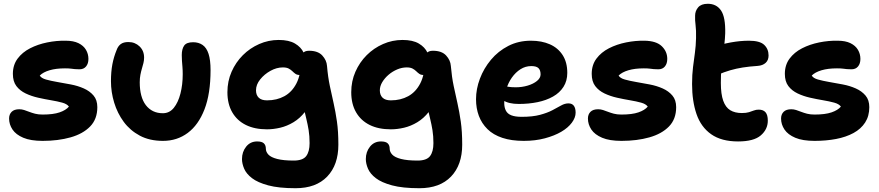

<svg xmlns="http://www.w3.org/2000/svg" viewBox="-20 -734 4644 1014"><path d="M205 10Q142 10 103 -6.5Q64 -23 46 -50Q28 -77 28 -108Q28 -130 41.5 -143.5Q55 -157 82 -157Q95 -157 107.5 -153Q120 -149 134 -143.5Q148 -138 165 -133.5Q182 -129 205 -129Q261 -129 294.5 -140.5Q328 -152 344 -171Q334 -185 308.5 -192Q283 -199 250 -204.5Q217 -210 181.5 -218Q146 -226 115.5 -240.5Q85 -255 66.5 -279.5Q48 -304 48 -344Q48 -391 73 -424.5Q98 -458 139 -479Q180 -500 229.5 -510Q279 -520 327 -519Q368 -519 394.5 -506Q421 -493 434 -471Q447 -449 447 -423Q447 -398 434.5 -383Q422 -368 400 -368Q386 -368 375.5 -369Q365 -370 354 -371.5Q343 -373 323 -373Q276 -373 242 -363Q208 -353 190 -335Q198 -321 223 -314Q248 -307 282.5 -301Q317 -295 354 -288Q391 -281 422.5 -267Q454 -253 474 -229.5Q494 -206 494 -168Q494 -105 456 -66Q418 -27 352.5 -8.5Q287 10 205 10Z M841 10Q770 10 718.5 -17.5Q667 -45 633.5 -90.5Q600 -136 583 -192Q566 -248 566 -305Q566 -355 573.5 -394.5Q581 -434 596 -470Q603 -490 617.5 -501Q632 -512 658 -512Q693 -512 717 -489Q741 -466 741 -430Q741 -415 737.5 -401Q734 -387 729.5 -372Q725 -357 721.5 -339Q718 -321 718 -299Q718 -261 726 -230.5Q734 -200 750 -179Q766 -158 788.5 -147Q811 -136 840 -136Q875 -136 898 -164.5Q921 -193 933 -240Q945 -287 945 -342Q945 -364 943.5 -381Q942 -398 941 -412.5Q940 -427 940 -443Q940 -475 952.5 -493Q965 -511 1000 -511Q1029 -511 1050 -496.5Q1071 -482 1081.5 -449.5Q1092 -417 1092 -364Q1092 -239 1060 -156.5Q1028 -74 971.5 -32Q915 10 841 10Z M1541 260Q1452 260 1396.5 245Q1341 230 1311 207Q1281 184 1269.5 157Q1258 130 1258 106Q1258 68 1280 40.5Q1302 13 1338 13Q1363 13 1373.5 23Q1384 33 1384 51Q1384 68 1397.5 82.5Q1411 97 1444 105.5Q1477 114 1531 114Q1579 114 1597 90.5Q1615 67 1615 22Q1615 -16 1610 -46.5Q1605 -77 1598 -105.5Q1591 -134 1584 -165.5Q1577 -197 1572 -235L1630 -227Q1617 -177 1590.5 -143Q1564 -109 1530 -88.5Q1496 -68 1460 -59.5Q1424 -51 1390 -51Q1325 -51 1278.5 -74Q1232 -97 1206.5 -141Q1181 -185 1181 -247Q1181 -305 1203 -355Q1225 -405 1262.5 -442.5Q1300 -480 1349 -501.5Q1398 -523 1452 -523Q1506 -523 1538 -504Q1570 -485 1583.5 -456Q1597 -427 1597 -395Q1597 -370 1586 -354Q1575 -338 1563 -338Q1549 -338 1540.5 -344Q1532 -350 1524 -358Q1516 -366 1504.5 -372Q1493 -378 1474 -378Q1441 -378 1408.5 -360Q1376 -342 1354 -314.5Q1332 -287 1332 -257Q1332 -232 1346.5 -218Q1361 -204 1390 -204Q1442 -204 1482 -226Q1522 -248 1545.5 -293.5Q1569 -339 1569 -408Q1569 -438 1578.5 -452Q1588 -466 1612 -466Q1659 -466 1682 -441Q1705 -416 1707 -386Q1712 -327 1722 -280Q1732 -233 1742 -188.5Q1752 -144 1759.5 -92Q1767 -40 1767 30Q1767 137 1708 198.5Q1649 260 1541 260Z M2195 260Q2106 260 2050.5 245Q1995 230 1965 207Q1935 184 1923.5 157Q1912 130 1912 106Q1912 68 1934 40.5Q1956 13 1992 13Q2017 13 2027.5 23Q2038 33 2038 51Q2038 68 2051.5 82.5Q2065 97 2098 105.5Q2131 114 2185 114Q2233 114 2251 90.5Q2269 67 2269 22Q2269 -16 2264 -46.5Q2259 -77 2252 -105.5Q2245 -134 2238 -165.5Q2231 -197 2226 -235L2284 -227Q2271 -177 2244.5 -143Q2218 -109 2184 -88.5Q2150 -68 2114 -59.5Q2078 -51 2044 -51Q1979 -51 1932.5 -74Q1886 -97 1860.5 -141Q1835 -185 1835 -247Q1835 -305 1857 -355Q1879 -405 1916.5 -442.5Q1954 -480 2003 -501.5Q2052 -523 2106 -523Q2160 -523 2192 -504Q2224 -485 2237.5 -456Q2251 -427 2251 -395Q2251 -370 2240 -354Q2229 -338 2217 -338Q2203 -338 2194.5 -344Q2186 -350 2178 -358Q2170 -366 2158.5 -372Q2147 -378 2128 -378Q2103 -378 2078 -367.5Q2053 -357 2032.5 -339.5Q2012 -322 1999 -300.5Q1986 -279 1986 -257Q1986 -232 2000.5 -218Q2015 -204 2044 -204Q2096 -204 2136 -226Q2176 -248 2199.5 -293.5Q2223 -339 2223 -408Q2223 -438 2232.5 -452Q2242 -466 2266 -466Q2313 -466 2336 -441Q2359 -416 2361 -386Q2366 -327 2376 -280Q2386 -233 2396 -188.5Q2406 -144 2413.5 -92Q2421 -40 2421 30Q2421 137 2362 198.5Q2303 260 2195 260Z M2746 10Q2681 10 2633 -6Q2585 -22 2554.5 -52Q2524 -82 2509 -122Q2494 -162 2494 -210Q2494 -264 2514.5 -318.5Q2535 -373 2573 -418.5Q2611 -464 2664.5 -491.5Q2718 -519 2784 -519Q2841 -519 2884 -500Q2927 -481 2951.5 -443Q2976 -405 2976 -349Q2976 -307 2956 -275.5Q2936 -244 2900.5 -224Q2865 -204 2819 -194.5Q2773 -185 2720 -185Q2666 -185 2637 -204.5Q2608 -224 2608 -250Q2608 -264 2614.5 -271.5Q2621 -279 2637 -279Q2648 -279 2663 -276Q2678 -273 2704 -273Q2737 -273 2767 -282Q2797 -291 2816 -306.5Q2835 -322 2835 -341Q2835 -363 2824 -374Q2813 -385 2786 -385Q2755 -385 2729 -368.5Q2703 -352 2683.5 -324.5Q2664 -297 2653.5 -262Q2643 -227 2643 -190Q2643 -167 2651.5 -150Q2660 -133 2680.5 -125Q2701 -117 2735 -117Q2793 -117 2832 -127.5Q2871 -138 2897.5 -152Q2924 -166 2943.5 -177Q2963 -188 2982 -188Q3001 -188 3010.5 -175.5Q3020 -163 3020 -139Q3020 -113 3000 -86Q2980 -59 2944 -38Q2908 -17 2857.5 -3.5Q2807 10 2746 10Z M3262 10Q3199 10 3160 -6.5Q3121 -23 3103 -50Q3085 -77 3085 -108Q3085 -130 3098.5 -143.5Q3112 -157 3139 -157Q3152 -157 3164.5 -153Q3177 -149 3191 -143.5Q3205 -138 3222 -133.5Q3239 -129 3262 -129Q3318 -129 3351.5 -140.5Q3385 -152 3401 -171Q3391 -185 3365.5 -192Q3340 -199 3307 -204.5Q3274 -210 3238.5 -218Q3203 -226 3172.5 -240.5Q3142 -255 3123.5 -279.5Q3105 -304 3105 -344Q3105 -391 3130 -424.5Q3155 -458 3196 -479Q3237 -500 3286.5 -510Q3336 -520 3384 -519Q3446 -518 3475 -490Q3504 -462 3504 -423Q3504 -398 3491.5 -383Q3479 -368 3457 -368Q3443 -368 3432.5 -369Q3422 -370 3411 -371.5Q3400 -373 3380 -373Q3333 -373 3299 -363Q3265 -353 3247 -335Q3255 -321 3280 -314Q3305 -307 3339.5 -301Q3374 -295 3411 -288Q3448 -281 3479.5 -267Q3511 -253 3531 -229.5Q3551 -206 3551 -168Q3551 -105 3513 -66Q3475 -27 3409.5 -8.5Q3344 10 3262 10Z M3878 13Q3790 13 3736 -25Q3682 -63 3658.5 -131.5Q3635 -200 3635 -290Q3635 -340 3640 -379.5Q3645 -419 3650 -455Q3655 -491 3656 -533Q3657 -575 3653.5 -601Q3650 -627 3651 -651Q3651 -676 3667 -695Q3683 -714 3718 -714Q3764 -714 3788 -678.5Q3812 -643 3810 -558Q3809 -529 3805.5 -500Q3802 -471 3797.5 -440.5Q3793 -410 3790 -374.5Q3787 -339 3787 -296Q3787 -237 3799.5 -202Q3812 -167 3836.5 -152Q3861 -137 3898 -137Q3921 -137 3935.5 -141.5Q3950 -146 3961.5 -150.5Q3973 -155 3987 -155Q4011 -155 4023 -141Q4035 -127 4035 -97Q4035 -51 3998 -19Q3961 13 3878 13ZM3770 -339Q3728 -322 3705.5 -340.5Q3683 -359 3683 -394Q3683 -423 3694 -446.5Q3705 -470 3749 -486Q3790 -501 3840 -510Q3890 -519 3935 -519Q3993 -519 4016 -497Q4039 -475 4039 -441Q4039 -416 4023.5 -402Q4008 -388 3982 -386Q3937 -383 3902.5 -377.5Q3868 -372 3837 -363Q3806 -354 3770 -339Z M4282 10Q4219 10 4180 -6.5Q4141 -23 4123 -50Q4105 -77 4105 -108Q4105 -130 4118.5 -143.5Q4132 -157 4159 -157Q4172 -157 4184.5 -153Q4197 -149 4211 -143.5Q4225 -138 4242 -133.5Q4259 -129 4282 -129Q4338 -129 4371.5 -140.5Q4405 -152 4421 -171Q4411 -185 4385.5 -192Q4360 -199 4327 -204.5Q4294 -210 4258.5 -218Q4223 -226 4192.5 -240.5Q4162 -255 4143.5 -279.5Q4125 -304 4125 -344Q4125 -391 4150 -424.5Q4175 -458 4216 -479Q4257 -500 4306.5 -510Q4356 -520 4404 -519Q4445 -519 4471.5 -506Q4498 -493 4511 -471Q4524 -449 4524 -423Q4524 -398 4511.5 -383Q4499 -368 4477 -368Q4463 -368 4452.5 -369Q4442 -370 4431 -371.5Q4420 -373 4400 -373Q4353 -373 4319 -363Q4285 -353 4267 -335Q4275 -321 4300 -314Q4325 -307 4359.5 -301Q4394 -295 4431 -288Q4468 -281 4499.5 -267Q4531 -253 4551 -229.5Q4571 -206 4571 -168Q4571 -121 4549 -87Q4527 -53 4487.5 -31.5Q4448 -10 4395.5 0Q4343 10 4282 10Z"/></svg>

Font: Shantell Sans Light
Style: Bold
Weight: 700
Version: Version 1.011;[c5ecc13dd]